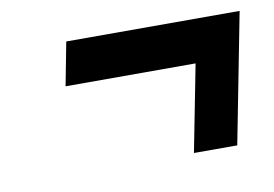

<svg xmlns="http://www.w3.org/2000/svg" viewBox="-44 -439 583 409"><g transform="rotate(-10 247.5 -234.5)"><path d="M382.8 -281.2H101.6L119.6 -375H494.6L439.9 -93.8H346.2Z"/></g></svg>

Font: Lambda
Style: Italic
Weight: 400
Italic angle: -11°
Designer: GGBotNet
Version: 0.22